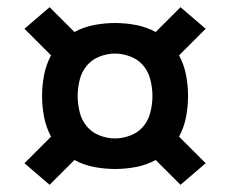

<svg xmlns="http://www.w3.org/2000/svg" viewBox="-20 -607 640 534"><path d="M482 -93 413 -162Q387 -148 358 -142.5Q329 -137 300 -137Q271 -137 242 -142.5Q213 -148 187 -162L118 -93L48 -153L122 -227Q108 -253 102.5 -282Q97 -311 97 -340Q97 -369 102.5 -398Q108 -427 122 -453L48 -527L118 -587L187 -518Q213 -532 242 -537.5Q271 -543 300 -543Q329 -543 358 -537.5Q387 -532 413 -518L482 -587L552 -527L478 -453Q492 -427 497.5 -398Q503 -369 503 -340Q503 -311 497.5 -282Q492 -253 478 -227L552 -153ZM300 -222Q322 -222 343.5 -230.5Q365 -239 379 -256Q393 -273 398.5 -295.5Q404 -318 404 -340Q404 -362 398.5 -384.5Q393 -407 379 -424Q365 -441 343.5 -449.5Q322 -458 300 -458Q278 -458 256.5 -449.5Q235 -441 221 -424Q207 -407 201.5 -384.5Q196 -362 196 -340Q196 -318 201.5 -295.5Q207 -273 221 -256Q235 -239 256.5 -230.5Q278 -222 300 -222Z"/></svg>

Font: Iosevka Aile Semibold
Style: Regular
Weight: 600
Designer: Belleve Invis
Foundry: Belleve Invis
Version: Version 31.1.0; ttfautohint (v1.8.4)